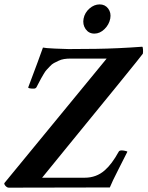

<svg xmlns="http://www.w3.org/2000/svg" viewBox="-41 -866 681 886"><path d="M418.9 -845.7Q443.8 -845.7 458.3 -826.4Q472.7 -807.1 467.8 -780.3Q462.4 -752.4 441.2 -731.7Q419.9 -710.9 394.5 -710.9Q368.7 -710.9 354 -731.9Q339.4 -752.9 344.7 -780.3Q350.1 -807.6 371.8 -826.7Q393.6 -845.7 418.9 -845.7ZM284.2 -595.7Q268.6 -595.7 254.6 -593.5Q240.7 -591.3 228.8 -585.4Q216.8 -579.6 207.8 -575Q198.7 -570.3 189.2 -559.8Q179.7 -549.3 174.1 -543.7Q168.5 -538.1 160.2 -523.9Q151.9 -509.8 148.9 -504.4Q146 -499 137.5 -482.9Q128.9 -466.8 127 -462.9Q123 -457 114.3 -457Q92.3 -457 88.9 -461.9Q141.1 -600.1 157.2 -646.5Q166 -644 212.4 -641.8Q258.8 -639.6 275.4 -639.6L402.3 -640.6Q503.9 -642.1 615.2 -650.4Q618.2 -649.9 618.9 -637.7Q619.6 -625.5 618.2 -618.2Q616.7 -614.7 500.5 -471.7Q383.8 -329.1 268.6 -187.5L153.3 -45.9H349.6Q403.8 -45.9 442.4 -80.1Q475.1 -108.4 506.8 -166Q509.8 -171.9 520.5 -171.9Q527.3 -171.9 536.4 -169.9Q545.4 -168 546.9 -166Q538.6 -148.9 506.8 -86.9Q475.1 -24.9 465.8 -1L-1 0Q-6.3 0 -12 -4.6Q-17.6 -9.3 -20 -14.4Q-22.5 -19.5 -20.5 -21.5L451.2 -595.7Z"/></svg>

Font: Amiri
Style: Bold Slanted
Weight: 700
Italic angle: 9°
Designer: Khaled Hosny
Version: Version 000.107